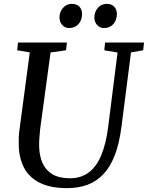

<svg xmlns="http://www.w3.org/2000/svg" viewBox="-20 -963 765 993"><path d="M657.5 -692 608 -306Q597 -221 573.8 -160.5Q550.5 -100 515 -62.5Q479.5 -25 432.5 -7.5Q385.5 10 328 10Q241 10 186 -17.5Q131 -45 104.8 -94.8Q78.5 -144.5 77 -211Q76.5 -229.5 77 -249.5Q77.5 -269.5 80.5 -290.5L134 -692L69 -703L73 -743H326L321.5 -703L241.5 -691.5L188 -298.5Q185 -272 183.5 -248.8Q182 -225.5 182.5 -205.5Q183.5 -157 200 -119.8Q216.5 -82.5 251.2 -61.8Q286 -41 342.5 -41Q397.5 -41 437.5 -70Q477.5 -99 502.8 -158Q528 -217 539.5 -307L588 -691.5L519.5 -703L523.5 -743H725L720.5 -703ZM337.5 -818Q316 -818 301.8 -833.8Q287.5 -849.5 287.5 -873.5Q288.5 -903.5 306.8 -923.2Q325 -943 351.5 -943Q377.5 -943 391.2 -927.8Q405 -912.5 404.5 -890Q404 -858.5 385.8 -838.2Q367.5 -818 337.5 -818ZM518 -818Q496.5 -818 482.2 -833.8Q468 -849.5 468 -873.5Q469 -903.5 486.8 -923.2Q504.5 -943 532 -943Q557.5 -943 571.2 -927.8Q585 -912.5 584.5 -890Q584 -858.5 566 -838.2Q548 -818 518 -818Z"/></svg>

Font: Merriweather 36pt
Style: Italic
Weight: 400
Italic angle: -7.8°
Version: Version 2.101